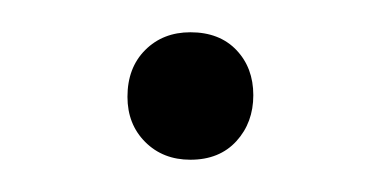

<svg xmlns="http://www.w3.org/2000/svg" viewBox="-20 -92 237 119"><path d="M98 7Q81 7 70 -4Q59 -15 59 -32Q59 -50 70 -61Q81 -72 98 -72Q116 -72 126.5 -61Q137 -50 137 -33Q137 -16 126.5 -4.5Q116 7 98 7Z"/></svg>

Font: Montagu Slab 144pt ExtraLight
Style: Regular
Weight: 250
Version: Version 1.000